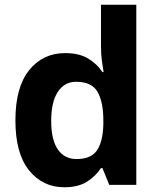

<svg xmlns="http://www.w3.org/2000/svg" viewBox="-20 -780 673 810"><path d="M251 10Q160 10 102.5 -61.5Q45 -133 45 -272Q45 -412 103 -484Q161 -556 255 -556Q314 -556 352 -533Q390 -510 412 -476H417Q414 -492 410 -522.5Q406 -553 406 -585V-760H555V0H441L412 -71H406Q384 -37 347 -13.5Q310 10 251 10ZM303 -109Q364 -109 389 -145.5Q414 -182 416 -255V-271Q416 -350 391.5 -392.5Q367 -435 301 -435Q252 -435 224 -392.5Q196 -350 196 -270Q196 -190 224 -149.5Q252 -109 303 -109Z"/></svg>

Font: Noto Sans
Style: Bold
Weight: 700
Designer: Monotype Design Team
Foundry: Monotype Imaging Inc.
Version: Version 2.000;GOOG;noto-source:20170915:90ef993387c0; ttfaut